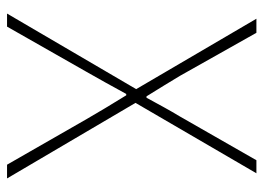

<svg xmlns="http://www.w3.org/2000/svg" viewBox="-124 -642 766 559"><g transform="rotate(90 259.5 -363.0)"><path d="M20 0H58L190 -232C210 -267 230 -303 254 -347H258C285 -303 307 -267 327 -232L460 0H500L280 -374L485 -726H447L320 -504C300 -471 287 -446 265 -406H261C236 -446 221 -471 201 -504L76 -726H35L240 -376Z"/></g></svg>

Font: Noto Sans Japanese Thin
Style: Regular
Weight: 100
Designer: Ryoko NISHIZUKA (kana & ideographs); Paul D. Hunt (Latin, Greek & Cyrillic); Wenlong ZHANG (bopomofo); Sandoll Communica
Foundry: Adobe Systems Incorporated
Version: Version 1.000;PS 1;hotconv 1.0.78;makeotf.lib2.5.61930